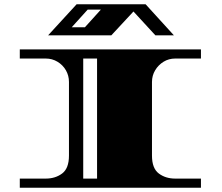

<svg xmlns="http://www.w3.org/2000/svg" viewBox="-20 -882 1043 902"><path d="M73 0V-43H195Q240 -43 272 -67Q304 -91 304 -151V-497Q304 -527 289.5 -552Q275 -577 250 -592Q225 -607 195 -607H73V-650H924V-607H803Q773 -607 748.5 -592Q724 -577 709 -552Q694 -527 694 -497V-151Q694 -91 726 -67Q758 -43 803 -43H924V0ZM371 -43H436V-607H371ZM206 -716 340 -862H664L797 -716H710L607 -828L503 -716ZM317 -754H379L454 -837H392Z"/></svg>

Font: Diplomata SC
Style: Regular
Weight: 400
Designer: Eduardo Rodriguez Tunni
Foundry: Eduardo Rodriguez Tunni
Version: Version 1.002; ttfautohint (v1.8.4.7-5d5b);gftools[0.9.23]